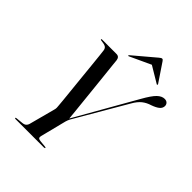

<svg xmlns="http://www.w3.org/2000/svg" viewBox="-240 -1009 1144 1144"><g transform="rotate(45 332.5 -436.5)"><path d="M337.5 -4.5Q337.5 0 328 0H89.5Q84 0 84 -4Q84 -7.5 91.5 -8L135 -12.5Q151 -14 159 -21.5Q167 -29 169.5 -39L213.5 -204.5Q216.5 -214.5 216 -223Q215.5 -231.5 214.5 -242Q214 -249.5 211 -281Q208 -312.5 203.2 -358Q198.5 -403.5 193.5 -453.2Q188.5 -503 184 -547.8Q179.5 -592.5 176.2 -623Q173 -653.5 172 -659.5Q170 -675.5 159.8 -682.5Q149.5 -689.5 120 -692.5Q114 -693 114 -696.5Q114 -700 119.5 -700H241Q264.5 -700 268 -674Q268.5 -667 271.8 -636Q275 -605 280 -559.5Q285 -514 290.2 -462.5Q295.5 -411 300.5 -363Q305.5 -315 309.2 -279Q313 -243 314 -229L531.5 -611Q564.5 -670 587.2 -692Q610 -714 633.5 -714Q648.5 -714 656.8 -705.5Q665 -697 665 -684.5Q664.5 -666 649 -653.5Q633.5 -641 604 -630.5Q574 -621.5 552 -604Q530 -586.5 511 -553L321 -227Q317 -219.5 314.8 -213.2Q312.5 -207 310.5 -200L269 -35.5Q266.5 -25.5 270.2 -19.8Q274 -14 288 -12.5L329 -8.5Q337.5 -7.5 337.5 -4.5ZM542.5 -741.5Q540.5 -740 536.5 -743L435.5 -803.5L305 -743Q299 -740 297.5 -741.5Q295.5 -744 300 -748.5L435.5 -863Q447 -873 453.5 -873Q460 -873 466 -863L543 -748.5Q545.5 -744 542.5 -741.5Z"/></g></svg>

Font: Fraunces 144pt
Style: Italic
Weight: 400
Italic angle: -16°
Version: Version 1.000;[b76b70a41]